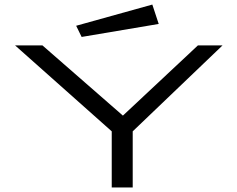

<svg xmlns="http://www.w3.org/2000/svg" viewBox="-20 -822 1040 842"><path d="M338 -660 676 -717 648 -802 314 -709ZM470 0H562V-246L956 -623H848L519 -315L166 -623H46L470 -246Z"/></svg>

Font: Inconsolata UltraExpanded
Style: Regular
Weight: 400
Width: 9
Monospace: yes
Designer: Raph Levien, Cyreal, Brenton Simpson
Foundry: Raph Levien, Cyreal, Google
Version: Version 3.100